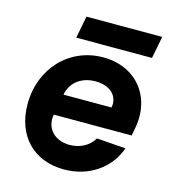

<svg xmlns="http://www.w3.org/2000/svg" viewBox="-104 -760 778 862"><g transform="rotate(15 285.0 -328.5)"><path d="M271 16C385 16 479 -47 514 -147L379 -157C357 -119 315 -97 267 -97C196 -97 152 -146 164 -210H526L533 -248C561 -399 465 -516 313 -516C156 -516 38 -392 38 -226C38 -79 130 16 271 16ZM406 -308H183C193 -366 242 -403 307 -403C375 -403 417 -363 406 -308ZM172 -570H524L544 -673H192Z"/></g></svg>

Font: Uncut Sans
Style: Bold Italic
Weight: 700
Italic angle: -11°
Designer: Kasper Nordkvist
Foundry: UNCUT.wtf
Version: Version 1.304;Glyphs 3.2 (3246)